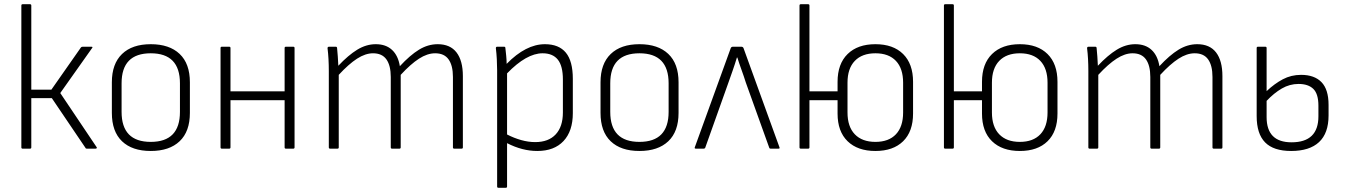

<svg xmlns="http://www.w3.org/2000/svg" viewBox="-20 -703 6362 908"><path d="M437 -7Q439 -5 437.5 -2.5Q436 0 432 0H390Q385 0 384 -4L225 -239H128V-6Q128 0 122 0H87Q81 0 81 -6V-677Q81 -683 87 -683H122Q128 -683 128 -677V-279H223L363 -479Q366 -482 371 -482H412Q421 -482 415 -475L265 -263Z M693 11Q605 11 557 -35Q509 -81 509 -169V-314Q509 -401 557 -447.5Q605 -494 693 -494Q781 -494 829.5 -448Q878 -402 878 -314V-169Q878 -81 829.5 -35Q781 11 693 11ZM693 -32Q831 -32 831 -174V-309Q831 -451 693 -451Q555 -451 555 -309V-174Q555 -32 693 -32Z M1029 0Q1023 0 1023 -6V-476Q1023 -482 1029 -482H1064Q1070 -482 1070 -476V-271H1326V-476Q1326 -482 1332 -482H1367Q1373 -482 1373 -476V-6Q1373 0 1367 0H1332Q1326 0 1326 -6V-229H1070V-6Q1070 0 1064 0Z M1541 0Q1535 0 1535 -6V-367Q1535 -396 1533.5 -423.5Q1532 -451 1529 -475Q1529 -482 1536 -482H1568Q1573 -482 1574 -477Q1576 -457 1577.5 -436Q1579 -415 1580 -392Q1627 -442 1669.5 -468Q1712 -494 1757 -494Q1805 -494 1834 -467Q1863 -440 1871 -390Q1919 -442 1961.5 -468Q2004 -494 2050 -494Q2109 -494 2139 -455Q2169 -416 2169 -343V-6Q2169 0 2163 0H2128Q2122 0 2122 -6V-339Q2122 -393 2101.5 -422Q2081 -451 2038 -451Q2001 -451 1961.5 -425.5Q1922 -400 1875 -349V-6Q1875 0 1869 0H1834Q1828 0 1828 -6V-339Q1828 -393 1807.5 -422Q1787 -451 1744 -451Q1708 -451 1668.5 -425.5Q1629 -400 1582 -349V-6Q1582 0 1576 0Z M2337 185Q2331 185 2331 179V-371Q2331 -395 2329.5 -423Q2328 -451 2325 -475Q2325 -482 2331 -482H2364Q2370 -482 2370 -476Q2372 -459 2374 -438.5Q2376 -418 2376 -401Q2467 -494 2557 -494Q2623 -494 2656 -454Q2689 -414 2689 -330V-168Q2689 -83 2645 -36Q2601 11 2521 11Q2450 11 2378 -26V179Q2378 185 2372 185ZM2546 -451Q2470 -451 2378 -356V-67Q2411 -50 2445 -40.5Q2479 -31 2511 -31Q2574 -31 2608 -67.5Q2642 -104 2642 -171V-327Q2642 -391 2618 -421Q2594 -451 2546 -451Z M3004 11Q2916 11 2868 -35Q2820 -81 2820 -169V-314Q2820 -401 2868 -447.5Q2916 -494 3004 -494Q3092 -494 3140.5 -448Q3189 -402 3189 -314V-169Q3189 -81 3140.5 -35Q3092 11 3004 11ZM3004 -32Q3142 -32 3142 -174V-309Q3142 -451 3004 -451Q2866 -451 2866 -309V-174Q2866 -32 3004 -32Z M3271 0Q3263 0 3266 -7L3436 -476Q3439 -482 3446 -482H3486Q3493 -482 3496 -476L3666 -7Q3669 0 3662 0H3624Q3619 0 3618 -4L3507 -313Q3498 -342 3487 -372Q3476 -402 3467 -431H3465Q3456 -401 3445.5 -371Q3435 -341 3424 -310L3315 -4Q3313 0 3308 0Z M3767 0Q3761 0 3761 -6V-677Q3761 -683 3767 -683H3802Q3808 -683 3808 -677V-271H3941V-316Q3941 -401 3988.5 -447.5Q4036 -494 4120 -494Q4204 -494 4251 -447.5Q4298 -401 4298 -316V-166Q4298 -81 4251 -35Q4204 11 4120 11Q4036 11 3988.5 -35Q3941 -81 3941 -166V-229H3808V-6Q3808 0 3802 0ZM4120 -32Q4183 -32 4217 -68Q4251 -104 4251 -171V-312Q4251 -379 4217 -415Q4183 -451 4120 -451Q4057 -451 4022.5 -415Q3988 -379 3988 -312V-171Q3988 -104 4022.5 -68Q4057 -32 4120 -32Z M4450 0Q4444 0 4444 -6V-677Q4444 -683 4450 -683H4485Q4491 -683 4491 -677V-271H4624V-316Q4624 -401 4671.5 -447.5Q4719 -494 4803 -494Q4887 -494 4934 -447.5Q4981 -401 4981 -316V-166Q4981 -81 4934 -35Q4887 11 4803 11Q4719 11 4671.5 -35Q4624 -81 4624 -166V-229H4491V-6Q4491 0 4485 0ZM4803 -32Q4866 -32 4900 -68Q4934 -104 4934 -171V-312Q4934 -379 4900 -415Q4866 -451 4803 -451Q4740 -451 4705.5 -415Q4671 -379 4671 -312V-171Q4671 -104 4705.5 -68Q4740 -32 4803 -32Z M5133 0Q5127 0 5127 -6V-367Q5127 -396 5125.5 -423.5Q5124 -451 5121 -475Q5121 -482 5128 -482H5160Q5165 -482 5166 -477Q5168 -457 5169.5 -436Q5171 -415 5172 -392Q5219 -442 5261.5 -468Q5304 -494 5349 -494Q5397 -494 5426 -467Q5455 -440 5463 -390Q5511 -442 5553.5 -468Q5596 -494 5642 -494Q5701 -494 5731 -455Q5761 -416 5761 -343V-6Q5761 0 5755 0H5720Q5714 0 5714 -6V-339Q5714 -393 5693.5 -422Q5673 -451 5630 -451Q5593 -451 5553.5 -425.5Q5514 -400 5467 -349V-6Q5467 0 5461 0H5426Q5420 0 5420 -6V-339Q5420 -393 5399.5 -422Q5379 -451 5336 -451Q5300 -451 5260.5 -425.5Q5221 -400 5174 -349V-6Q5174 0 5168 0Z M6086 11Q6003 11 5963 -29.5Q5923 -70 5923 -154V-476Q5923 -482 5929 -482H5964Q5970 -482 5970 -476V-272Q6007 -307 6046.5 -328Q6086 -349 6133 -349Q6196 -349 6229.5 -314.5Q6263 -280 6263 -207V-157Q6263 -73 6218 -31Q6173 11 6086 11ZM5970 -149Q5970 -30 6088 -30Q6215 -30 6215 -153V-203Q6215 -259 6191 -282.5Q6167 -306 6121 -306Q6079 -306 6042 -284.5Q6005 -263 5970 -226Z"/></svg>

Font: Sofia Sans Semi Condensed Light
Style: Regular
Weight: 300
Designer: Botio Nikoltchev, Ani Petrova
Foundry: lettersoup
Version: Version 4.100; ttfautohint (v1.8.4.7-5d5b)